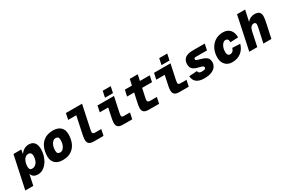

<svg xmlns="http://www.w3.org/2000/svg" viewBox="83 -2053 5199 3531"><g transform="rotate(-30 2682.5 -288.0)"><path d="M-35 150 112 -540H278L262 -449Q295 -498 339.5 -525Q384 -552 443 -552Q517 -552 556.5 -504.5Q596 -457 596 -369Q596 -292 574.5 -223.5Q553 -155 515 -102Q477 -49 427.5 -18.5Q378 12 323 12Q267 12 233 -9Q199 -30 183 -77L135 150ZM275 -134Q317 -134 349 -159Q381 -184 398.5 -228Q416 -272 416 -328Q416 -364 398 -385Q380 -406 351 -406Q309 -406 279.5 -379.5Q250 -353 234 -307.5Q218 -262 218 -206Q218 -134 275 -134Z M846 12Q743 12 686 -40.5Q629 -93 629 -190Q629 -290 663.5 -372Q698 -454 770 -503Q842 -552 954 -552Q1058 -552 1114.5 -499.5Q1171 -447 1171 -349Q1171 -249 1136.5 -167Q1102 -85 1030 -36.5Q958 12 846 12ZM872 -134Q906 -134 933.5 -159.5Q961 -185 977 -228.5Q993 -272 993 -327Q993 -369 976.5 -387.5Q960 -406 928 -406Q894 -406 866.5 -380.5Q839 -355 823 -311Q807 -267 807 -212Q807 -170 824 -152Q841 -134 872 -134Z M1512 0Q1439 0 1408.5 -26.5Q1378 -53 1378 -107Q1378 -141 1385.5 -181.5Q1393 -222 1403 -268L1469 -580H1297L1324 -710H1667L1573 -268Q1566 -234 1561 -209.5Q1556 -185 1556 -170Q1556 -152 1569.5 -141Q1583 -130 1613 -130H1740L1713 0Z M2128 0Q2055 0 2024.5 -27Q1994 -54 1994 -108Q1994 -142 2001.5 -182Q2009 -222 2019 -268L2049 -410H1870L1897 -540H2247L2189 -268Q2183 -240 2177.5 -211.5Q2172 -183 2172 -168Q2172 -150 2183 -140Q2194 -130 2224 -130H2350L2323 0ZM2087 -594 2115 -726H2285L2257 -594Z M2678 0Q2605 0 2574 -26Q2543 -52 2543 -106Q2543 -140 2551 -181Q2559 -222 2569 -268L2600 -410H2450L2478 -540H2628L2655 -667H2825L2798 -540H3007L2979 -410H2770L2739 -268Q2732 -234 2727 -209.5Q2722 -185 2722 -170Q2722 -152 2735.5 -141Q2749 -130 2779 -130H2920L2893 0Z M3328 0Q3255 0 3224.5 -27Q3194 -54 3194 -108Q3194 -142 3201.5 -182Q3209 -222 3219 -268L3249 -410H3070L3097 -540H3447L3389 -268Q3383 -240 3377.5 -211.5Q3372 -183 3372 -168Q3372 -150 3383 -140Q3394 -130 3424 -130H3550L3523 0ZM3287 -594 3315 -726H3485L3457 -594Z M3852 12Q3638 12 3627 -162L3796 -174Q3799 -146 3816.5 -133Q3834 -120 3874 -120Q3915 -120 3935.5 -129Q3956 -138 3956 -160Q3956 -181 3938.5 -191Q3921 -201 3864 -214Q3774 -235 3738 -270Q3702 -305 3702 -368Q3702 -419 3723 -458Q3744 -497 3793 -518.5Q3842 -540 3926 -540H4174L4147 -410H3905Q3888 -410 3879 -402Q3870 -394 3870 -382Q3870 -363 3886 -355Q3902 -347 3944 -336Q4018 -318 4057.5 -296Q4097 -274 4111.5 -244.5Q4126 -215 4126 -176Q4126 -123 4096 -80.5Q4066 -38 4005 -13Q3944 12 3852 12Z M4446 12Q4353 12 4299 -46.5Q4245 -105 4245 -200Q4245 -301 4284.5 -380.5Q4324 -460 4395.5 -506Q4467 -552 4564 -552Q4657 -552 4710 -494Q4763 -436 4763 -332L4595 -324Q4595 -367 4580.5 -386.5Q4566 -406 4536 -406Q4506 -406 4480 -381.5Q4454 -357 4437.5 -314.5Q4421 -272 4421 -218Q4421 -177 4437 -155.5Q4453 -134 4479 -134Q4550 -134 4573 -218L4737 -210Q4711 -110 4635 -49Q4559 12 4446 12Z M4808 0 4958 -710H5130L5079 -476Q5110 -515 5149.5 -533.5Q5189 -552 5236 -552Q5306 -552 5334 -520Q5362 -488 5362 -444Q5362 -404 5354 -359.5Q5346 -315 5336 -270L5278 0H5108L5168 -278Q5173 -298 5177.5 -323.5Q5182 -349 5182 -366Q5182 -384 5172 -397Q5162 -410 5140 -410Q5104 -410 5079 -384Q5054 -358 5041 -298L4978 0Z"/></g></svg>

Font: Geist Mono Black
Style: Italic
Weight: 900
Italic angle: -12°
Monospace: yes
Designer: Basement.studio, Andrés Briganti, Mateo Zaragoza
Foundry: Basement.studio, Vercel, Andrés Briganti, Guido Ferreyra, Mateo Zaragoza
Version: Version 1.500; ttfautohint (v1.8.4.7-5d5b)